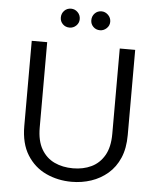

<svg xmlns="http://www.w3.org/2000/svg" viewBox="-59 -933 815 991"><g transform="rotate(5 348.5 -438.0)"><path d="M269 -785Q248 -785 234 -799Q220 -813 220 -833Q220 -854 234 -868.5Q248 -883 269 -883Q289 -883 303.5 -868.5Q318 -854 318 -833Q318 -813 303.5 -799Q289 -785 269 -785ZM427 -785Q406 -785 392 -799Q378 -813 378 -833Q378 -854 392 -868.5Q406 -883 427 -883Q446 -883 461 -868.5Q476 -854 476 -833Q476 -813 461 -799Q446 -785 427 -785ZM81 -700H161V-258Q161 -189 186 -146Q211 -103 253.5 -83Q296 -63 350 -63Q403 -63 445 -83Q487 -103 512 -146Q537 -189 537 -258V-700H617V-259Q617 -190 595.5 -140Q574 -90 536 -57.5Q498 -25 450 -9Q402 7 349 7Q277 7 216 -21.5Q155 -50 118 -109Q81 -168 81 -259Z"/></g></svg>

Font: Albert Sans
Style: Regular
Weight: 400
Designer: Andreas Rasmussen
Foundry: a.Foundry
Version: Version 1.025